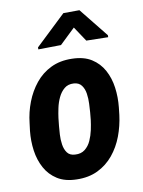

<svg xmlns="http://www.w3.org/2000/svg" viewBox="-86 -810 653 879"><g transform="rotate(-10 241.0 -370.5)"><path d="M26.4 -246.1 30.8 -281.2Q36.1 -331.1 54 -377.4Q71.8 -423.8 101.8 -460.9Q131.8 -498 174.6 -518.8Q217.3 -539.6 272.9 -538.1Q327.6 -537.1 363 -514.6Q398.4 -492.2 418.5 -455.3Q438.5 -418.5 444.6 -373.3Q450.7 -328.1 445.8 -281.7L441.9 -246.6Q435.5 -196.3 418 -149.9Q400.4 -103.5 370.4 -66.9Q340.3 -30.3 297.6 -9.5Q254.9 11.2 199.2 9.8Q145 8.8 109.6 -13.7Q74.2 -36.1 54.2 -72.8Q34.2 -109.4 27.8 -154.5Q21.5 -199.7 26.4 -246.1ZM165 -281.7 161.1 -245.1Q159.7 -229.5 158.2 -206.3Q156.7 -183.1 160.2 -159.7Q163.6 -136.2 175.3 -120.4Q187 -104.5 211.4 -103.5Q238.8 -101.6 257.1 -116Q275.4 -130.4 285.6 -153.3Q295.9 -176.3 301.3 -201.4Q306.6 -226.6 309.1 -247.1L312.5 -282.7Q313.5 -297.9 314.7 -321.5Q315.9 -345.2 312.5 -368.4Q309.1 -391.6 297.1 -407.7Q285.2 -423.8 261.2 -425.3Q234.4 -426.8 217 -412.1Q199.7 -397.5 189 -374.8Q178.2 -352.1 172.9 -326.7Q167.5 -301.3 165 -281.7ZM345.2 -751 453.6 -615.7V-606.4L352.1 -608.4L306.2 -677.2L234.4 -608.4L128.9 -606.9V-616.2L270.5 -750.5Z"/></g></svg>

Font: Roboto Condensed
Style: Bold Italic
Weight: 700
Italic angle: -12°
Designer: Christian Robertson
Foundry: Google
Version: Version 3.0